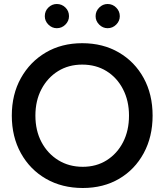

<svg xmlns="http://www.w3.org/2000/svg" viewBox="-20 -928 823 960"><path d="M394 12Q290 12 210 -34Q130 -80 84.5 -162Q39 -244 39 -350Q39 -456 84.5 -537.5Q130 -619 209 -665.5Q288 -712 391 -712Q495 -712 574.5 -665.5Q654 -619 698.5 -537.5Q743 -456 743 -350Q743 -244 698.5 -162Q654 -80 575.5 -34Q497 12 394 12ZM394 -94Q462 -94 514 -127Q566 -160 595.5 -217.5Q625 -275 625 -350Q625 -424 595 -482Q565 -540 512.5 -572.5Q460 -605 391 -605Q323 -605 270.5 -572.5Q218 -540 187.5 -482.5Q157 -425 157 -350Q157 -275 187.5 -217.5Q218 -160 271.5 -127Q325 -94 394 -94ZM518 -787Q494 -787 476 -805Q458 -823 458 -847Q458 -872 476 -890Q494 -908 518 -908Q543 -908 561 -890Q579 -872 579 -847Q579 -823 561 -805Q543 -787 518 -787ZM264 -787Q240 -787 222 -805Q204 -823 204 -847Q204 -873 222 -890.5Q240 -908 264 -908Q289 -908 307 -890.5Q325 -873 325 -847Q325 -823 307 -805Q289 -787 264 -787Z"/></svg>

Font: Figtree Light SemiBold
Style: Regular
Weight: 600
Version: Version 2.002